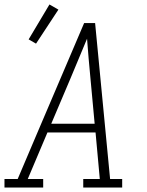

<svg xmlns="http://www.w3.org/2000/svg" viewBox="-35 -838 655 858"><path d="M-15 0V-38H44L132 -245L341 -735H390L457 -38H511V0H337V-38H411L392 -246H177L89 -38H158V0ZM194 -285H388L369 -490Q365 -534 361 -577.5Q357 -621 354 -665Q336 -621 317.5 -577.5Q299 -534 281 -490ZM126 -643 93 -662 186 -818 226 -795Z"/></svg>

Font: Iosevka Etoile XLtObl
Style: Regular
Weight: 200
Italic angle: -9°
Designer: Belleve Invis
Foundry: Belleve Invis
Version: Version 15.5.2; ttfautohint (v1.8.4)